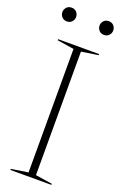

<svg xmlns="http://www.w3.org/2000/svg" viewBox="-169 -938 623 986"><g transform="rotate(20 142.0 -445.5)"><path d="M254 -6V0H30V-6L122 -20V-695L30.5 -709V-715H254.5V-709L162.5 -695V-20ZM41 -816Q23.5 -816 13.5 -827.5Q3.5 -839 3.5 -853.5Q3.5 -868 13.5 -879.5Q23.5 -891 41 -891Q58.5 -891 68.5 -879.5Q78.5 -868 78.5 -853.5Q78.5 -839 68.5 -827.5Q58.5 -816 41 -816ZM244 -816Q226.5 -816 216.5 -827.5Q206.5 -839 206.5 -853.5Q206.5 -868 216.5 -879.5Q226.5 -891 244 -891Q261.5 -891 271.5 -879.5Q281.5 -868 281.5 -853.5Q281.5 -839 271.5 -827.5Q261.5 -816 244 -816Z"/></g></svg>

Font: Newsreader 72pt ExtraLight
Style: Regular
Weight: 275
Designer: Hugues Gentile
Foundry: Production Type
Version: Version 1.003; ttfautohint (v1.8.3)